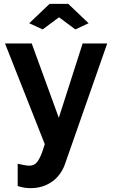

<svg xmlns="http://www.w3.org/2000/svg" viewBox="-20 -750 590 999"><path d="M72 102Q90 106 105.5 109Q121 112 132 112Q151 112 163.5 102.5Q176 93 188 68.5Q200 44 213 0L6 -524H145L286 -137L410 -524H538L318 104Q306 139 281.5 167.5Q257 196 220.5 212.5Q184 229 139 229Q123 229 107 226.5Q91 224 72 218ZM132 -629 238 -730H335L441 -629L372 -597L287 -660L202 -597Z"/></svg>

Font: Raleway Thin
Style: Bold
Weight: 700
Version: Version 4.026